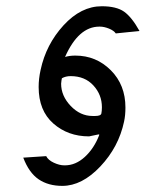

<svg xmlns="http://www.w3.org/2000/svg" viewBox="-20 -652 471 621"><path d="M298.8 -217.3 268.1 -210.9Q199.7 -210.9 152.3 -252.7Q105 -294.4 105 -370.6Q105 -397.5 111.3 -425.8Q128.9 -508.3 185.5 -570.1Q242.2 -631.8 309.1 -631.8Q356.4 -631.8 381.3 -614.3Q406.2 -596.7 431.2 -551.8L354.5 -543.9Q348.1 -553.2 332.3 -559.6Q316.4 -565.9 303.2 -565.9H301.3Q233.9 -565.9 190.4 -467.8Q205.1 -472.2 223.6 -472.2Q291 -472.2 338.4 -424.8Q385.7 -377.4 385.7 -304.2Q385.7 -278.8 381.3 -258.8Q363.8 -176.3 304.4 -113.5Q245.1 -50.8 181.6 -50.8Q136.2 -50.8 105 -72Q73.7 -93.3 55.2 -142.1L129.4 -147Q135.7 -134.3 154.1 -125.7Q172.4 -117.2 188 -117.2H189.9Q224.6 -117.2 254.4 -144.5Q284.2 -171.9 300.8 -214.8V-215.8Q301.3 -216.8 300.8 -217Q300.3 -217.3 298.8 -217.3ZM288.1 -276.9Q306.2 -276.9 307.9 -285.2Q309.6 -293.5 309.6 -305.2Q309.6 -345.7 282 -375.7Q254.4 -405.8 208.5 -405.8Q192.4 -405.8 180.2 -398.9Q178.7 -393.1 177.7 -381.3Q177.7 -341.8 208.7 -309.3Q239.7 -276.9 279.3 -276.9Z"/></svg>

Font: Tuffy
Style: Italic
Weight: 400
Italic angle: -12°
Designer: Thatcher Ulrich, Karoly Barta and Michael Everson
Version: Version 001.271